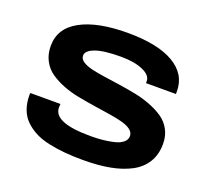

<svg xmlns="http://www.w3.org/2000/svg" viewBox="-121 -850 1100 1013"><g transform="rotate(20 428.5 -343.5)"><path d="M439.9 12.2Q383.3 12.2 336.7 8.1Q290 3.9 245.4 -5.6Q200.7 -15.1 167.2 -32.2Q133.8 -49.3 108.2 -74Q82.5 -98.6 69.3 -134.3Q56.2 -169.9 56.2 -214.8Q56.2 -222.2 57.1 -225.1H226.1Q225.1 -219.2 225.1 -205.1Q225.1 -120.1 432.1 -120.1Q468.8 -120.1 501 -123.3Q533.2 -126.5 563.5 -133.8Q593.8 -141.1 611.3 -155.8Q628.9 -170.4 628.9 -190.9Q628.9 -211.4 609.9 -225.8Q590.8 -240.2 558.6 -248.5Q526.4 -256.8 484.9 -263.2Q443.4 -269.5 397.2 -276.6Q351.1 -283.7 304.9 -292.5Q258.8 -301.3 217.3 -317.4Q175.8 -333.5 143.6 -355.7Q111.3 -377.9 92.3 -413.8Q73.2 -449.7 73.2 -496.1Q73.2 -595.2 168.7 -647.2Q264.2 -699.2 433.1 -699.2Q601.1 -699.2 690.9 -646.7Q780.8 -594.2 780.8 -498V-482.9H612.8V-494.1Q612.8 -526.9 565.2 -547.9Q517.6 -568.8 441.9 -568.8Q345.7 -568.8 298.3 -551.5Q251 -534.2 251 -505.9Q251 -487.3 270 -474.4Q289.1 -461.4 321.3 -453.6Q353.5 -445.8 395.3 -439.9Q437 -434.1 483.2 -427.2Q529.3 -420.4 575.2 -411.4Q621.1 -402.3 662.8 -386.2Q704.6 -370.1 736.8 -348.4Q769 -326.7 788.1 -291.7Q807.1 -256.8 807.1 -211.9Q807.1 -152.3 780.3 -108.4Q753.4 -64.5 703.6 -38.3Q653.8 -12.2 588.4 0Q522.9 12.2 439.9 12.2Z"/></g></svg>

Font: Archivo Expanded
Style: Bold
Weight: 700
Width: 7
Designer: Hector Gatti
Foundry: Omnibus-Type
Version: Version 2.001